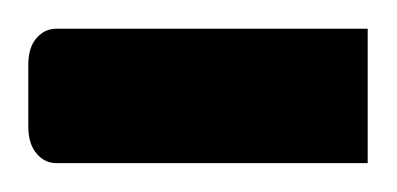

<svg xmlns="http://www.w3.org/2000/svg" viewBox="-39 -113 275 133"><path d="M0 -93.1Q-8.1 -93.1 -13.7 -86.6Q-19.4 -80.2 -19.4 -68V-25.6Q-19.4 -13.3 -13.7 -6.7Q-8.1 0 0 0H215.7V-93.1Z"/></svg>

Font: Pinar FD VF
Style: Regular
Weight: 300
Designer: Amin Abedi
Version: Version 2.000